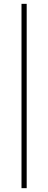

<svg xmlns="http://www.w3.org/2000/svg" viewBox="-20 -840 251 1000"><path d="M92 -820H119V140H92Z"/></svg>

Font: Kalnia Thin SemiBold
Style: Regular
Weight: 600
Version: Version 1.105